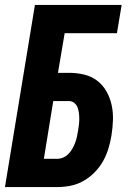

<svg xmlns="http://www.w3.org/2000/svg" viewBox="-20 -755 540 775"><path d="M0 0 121 -735H471L452 -621H241L214 -461H259Q290 -461 319.5 -454Q349 -447 372 -429.5Q395 -412 409.5 -386.5Q424 -361 430.5 -331.5Q437 -302 436 -271Q435 -240 430 -209Q426 -183 418 -156.5Q410 -130 396.5 -105.5Q383 -81 362.5 -60Q342 -39 317.5 -25Q293 -11 266 -5.5Q239 0 212 0ZM212 -114Q224 -114 236 -119.5Q248 -125 257 -134.5Q266 -144 272.5 -155.5Q279 -167 283.5 -179Q288 -191 290.5 -203Q293 -215 295 -227Q297 -239 298.5 -251Q300 -263 300 -275Q300 -287 298.5 -299Q297 -311 293 -321.5Q289 -332 280 -339.5Q271 -347 259 -347H195L157 -114Z"/></svg>

Font: Iosevka Curly Heavy Oblique
Style: Regular
Weight: 900
Italic angle: -9°
Monospace: yes
Designer: Belleve Invis
Foundry: Belleve Invis
Version: Version 11.1.0; ttfautohint (v1.8.3)